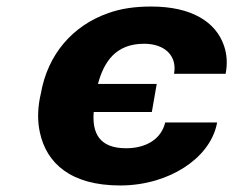

<svg xmlns="http://www.w3.org/2000/svg" viewBox="-20 -558 714 588"><path d="M267 -215H445L460 -301H280C298 -368 334 -424 421 -424C486 -424 523 -386 513 -332H671C677 -363 675 -392 666 -418C641 -491 567 -538 443 -538C394 -538 351 -532 312 -518C203 -480 126 -392 105 -271L102 -257C95 -220 95 -185 102 -153C122 -58 197 10 348 10C426 10 495 -13 544 -45C591 -75 634 -122 645 -183H486C474 -133 429 -104 366 -104C283 -104 262 -152 267 -215Z"/></svg>

Font: Asimov
Style: XWidIt
Weight: 500
Designer: Google
Version: Version 2.000980; 2014